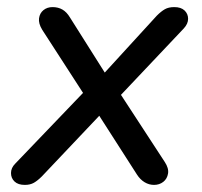

<svg xmlns="http://www.w3.org/2000/svg" viewBox="-20 -514 570 541"><path d="M50 7Q31 7 21 -2.5Q11 -12 11 -26.5Q11 -41 23 -53L231 -270L229 -229L99 -430Q88 -448 90 -462.5Q92 -477 102.5 -485.5Q113 -494 128 -494Q144 -494 156 -487Q168 -480 177 -465L285 -294H261L422 -470Q434 -482 444.5 -488Q455 -494 471 -494Q490 -494 500 -484.5Q510 -475 510 -461Q510 -447 498 -434L306 -231L305 -271L444 -58Q456 -40 453.5 -25Q451 -10 440 -1.5Q429 7 414 7Q400 7 387.5 -0.5Q375 -8 366 -22L248 -206L276 -205L98 -17Q86 -5 75.5 1Q65 7 50 7Z"/></svg>

Font: Nunito Medium
Style: Italic
Weight: 500
Designer: Vernon Adams
Foundry: Vernon Adams
Version: Version 3.601